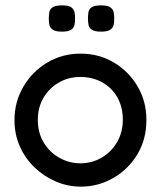

<svg xmlns="http://www.w3.org/2000/svg" viewBox="-20 -680 600 716"><path d="M282 16Q233 16 188.5 -3Q144 -22 109 -55.5Q74 -89 54 -134Q34 -179 34 -232Q34 -300 67 -356.5Q100 -413 156 -446.5Q212 -480 280 -480Q349 -480 404.5 -447Q460 -414 493 -358Q526 -302 526 -233Q526 -160 492 -104Q458 -48 402 -16Q346 16 282 16ZM280 -71Q322 -71 358 -91.5Q394 -112 416 -149Q438 -186 438 -234Q438 -281 417.5 -317Q397 -353 361 -373Q325 -393 279 -393Q235 -393 199 -372Q163 -351 142 -315Q121 -279 121 -233Q121 -185 143 -148.5Q165 -112 201.5 -91.5Q238 -71 280 -71ZM357 -562Q332 -562 322 -569.5Q312 -577 310 -588Q308 -599 308 -612Q308 -624 310 -635Q312 -646 322 -653Q332 -660 357 -660Q381 -660 391.5 -652.5Q402 -645 404 -634Q406 -623 406 -611Q406 -599 404 -588Q402 -577 391.5 -569.5Q381 -562 357 -562ZM211 -562Q187 -562 176.5 -569.5Q166 -577 164 -588Q162 -599 162 -612Q162 -624 164 -635Q166 -646 176.5 -653Q187 -660 212 -660Q236 -660 246 -652.5Q256 -645 258 -634Q260 -623 260 -611Q260 -599 258 -588Q256 -577 246 -569.5Q236 -562 211 -562Z"/></svg>

Font: Fredoka
Style: Regular
Weight: 400
Designer: Ben Nathan
Foundry: Milena B. Brandão, Ben Nathan
Version: Version 2.001